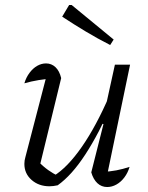

<svg xmlns="http://www.w3.org/2000/svg" viewBox="-20 -746 596 772"><path d="M226 -432 139 -75 134 -97Q153 -77 174 -62Q195 -47 214 -39L195 -38Q251 -72 309 -155.5Q367 -239 420 -362L432 -333Q405 -271 377.5 -218.5Q350 -166 322.5 -124Q295 -82 267.5 -51.5Q240 -21 212 -1Q194 3 179 3Q136 3 107 -22.5Q78 -48 78 -87Q78 -101 82 -114L172 -460L200 -431Q167 -429 136 -424Q105 -419 78 -411Q85 -435 99 -453.5Q113 -472 130 -481.5Q147 -491 165 -491Q187 -491 203 -476Q219 -461 226 -432ZM347 -53 396 -247 390 -249 442 -486H503L407 -24L393 -55Q421 -56 447.5 -61Q474 -66 501 -75Q494 -51 480 -32.5Q466 -14 448 -4Q430 6 411 6Q388 6 371.5 -9.5Q355 -25 347 -53ZM423 -565Q372 -591 324.5 -619.5Q277 -648 230 -679L258 -726H268L437 -587Z"/></svg>

Font: Piazzolla Thin Light
Style: Italic
Weight: 300
Italic angle: -11.3°
Version: Version 2.005